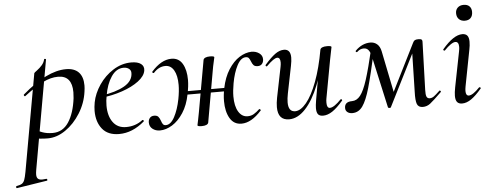

<svg xmlns="http://www.w3.org/2000/svg" viewBox="-118 -706 2887 1123"><g transform="rotate(-5 1325.5 -145.0)"><path d="M-62 263Q-40 259 -30 252.5Q-20 246 -14.5 231.5Q-9 217 -3 185L99 -386Q99 -388 116 -400.5Q133 -413 146 -428Q159 -443 163 -461Q163 -464 168 -464Q170 -464 172.5 -462.5Q175 -461 174 -459L61 178Q58 195 58 206Q58 223 66 230.5Q74 238 91 238Q97 238 115 236Q119 235 120.5 240.5Q122 246 118 247L-60 275Q-64 276 -65 270Q-66 264 -62 263ZM57 -8 67 -63Q90 -47 116 -37.5Q142 -28 176 -28Q235 -28 269.5 -80Q304 -132 315 -220Q317 -244 317 -255Q317 -353 235 -353Q192 -353 146 -330Q100 -307 35 -257L33 -256Q30 -256 27.5 -260.5Q25 -265 28 -267Q174 -393 285 -393Q334 -393 359.5 -366.5Q385 -340 385 -289Q385 -273 382 -253Q373 -186 336.5 -127.5Q300 -69 249 -34Q198 1 145 1Q100 1 57 -8Z M431 -135Q431 -157 436 -185Q446 -237 479.5 -286.5Q513 -336 563 -367.5Q613 -399 669 -399Q707 -399 726 -384.5Q745 -370 741 -345Q736 -313 697.5 -284Q659 -255 600 -235Q541 -215 476 -208L478 -221Q564 -233 614.5 -262Q665 -291 665 -338Q665 -354 652.5 -363Q640 -372 622 -372Q579 -372 549.5 -328.5Q520 -285 509 -218Q503 -188 503 -160Q503 -99 530 -62Q557 -25 607 -25Q663 -25 705 -58H706Q709 -58 711.5 -55Q714 -52 712 -49Q641 12 563 12Q497 12 464 -29Q431 -70 431 -135Z M741 -40Q741 -56 750 -66.5Q759 -77 775 -77Q792 -77 799.5 -68.5Q807 -60 813 -43Q817 -30 822.5 -23Q828 -16 839 -16Q868 -16 890.5 -58Q913 -100 925 -161Q934 -208 934 -244Q934 -299 916 -330Q898 -361 866 -361Q827 -361 796 -326H794Q791 -326 788 -329Q785 -332 787 -334Q845 -400 905 -400Q948 -400 969.5 -363.5Q991 -327 991 -268Q991 -232 981 -185Q969 -122 940 -77.5Q911 -33 874.5 -10.5Q838 12 802 12Q777 12 759 -2Q741 -16 741 -40ZM1023 1Q1024 -5 1029.5 -30Q1035 -55 1038 -74L1092 -377Q1094 -385 1104 -389.5Q1114 -394 1131 -394Q1156 -394 1156 -387L1151 -364Q1144 -335 1139 -304L1087 -9Q1085 -1 1075 3.5Q1065 8 1048 8Q1023 8 1023 1ZM942 -203H1242L1238 -183H939ZM1190 -126Q1190 -161 1198 -201Q1211 -265 1239.5 -309.5Q1268 -354 1303.5 -376.5Q1339 -399 1375 -400Q1401 -400 1420 -386.5Q1439 -373 1439 -351Q1439 -334 1430 -323.5Q1421 -313 1405 -313Q1388 -313 1380.5 -321Q1373 -329 1367 -345Q1362 -358 1356.5 -364.5Q1351 -371 1339 -371Q1310 -371 1288 -329Q1266 -287 1255 -226Q1247 -181 1247 -149Q1247 -91 1267 -58.5Q1287 -26 1320 -26Q1341 -26 1357 -35.5Q1373 -45 1390 -61L1392 -62Q1395 -62 1398 -58.5Q1401 -55 1399 -53Q1339 14 1281 14Q1236 14 1213 -25.5Q1190 -65 1190 -126Z M1495 -64Q1495 -88 1501 -119L1537 -297Q1540 -312 1540 -323Q1540 -352 1522 -352Q1503 -352 1460 -309Q1458 -307 1456 -307Q1453 -307 1451 -310.5Q1449 -314 1452 -317Q1487 -357 1513 -376Q1539 -395 1565 -395Q1604 -395 1604 -346Q1604 -327 1598 -297L1566 -138Q1560 -108 1560 -86Q1560 -31 1600 -31Q1632 -31 1666 -72Q1700 -113 1729.5 -191.5Q1759 -270 1778 -377L1792 -376Q1772 -260 1737 -172Q1702 -84 1656.5 -35.5Q1611 13 1561 13Q1495 13 1495 -64ZM1722 -38Q1722 -54 1727 -84L1778 -377Q1780 -385 1790 -389.5Q1800 -394 1818 -394Q1844 -394 1844 -387L1840 -367Q1831 -324 1829 -312L1788 -89Q1786 -80 1786 -64Q1786 -33 1804 -33Q1816 -33 1833 -44.5Q1850 -56 1870 -77Q1871 -78 1873 -78Q1876 -78 1878 -74.5Q1880 -71 1878 -69Q1843 -28 1815 -9.5Q1787 9 1760 9Q1740 9 1731 -2Q1722 -13 1722 -38Z M2306 -84 2312 -341 2344 -373 2159 -5Q2158 -2 2151 -2Q2144 -2 2142 -7L2076 -304Q2070 -334 2059.5 -348Q2049 -362 2031 -362Q2009 -362 1993 -346L1989 -344Q1986 -344 1983.5 -347Q1981 -350 1984 -353Q2024 -393 2072 -393Q2095 -393 2111.5 -379Q2128 -365 2134 -337L2187 -76L2156 -39L2321 -369Q2326 -380 2332.5 -384Q2339 -388 2354 -388Q2368 -388 2372.5 -384.5Q2377 -381 2377 -372L2368 -89Q2367 -61 2372 -49.5Q2377 -38 2391 -38Q2403 -38 2414.5 -46Q2426 -54 2450 -77Q2450 -78 2452 -78Q2455 -78 2457.5 -74.5Q2460 -71 2458 -69Q2409 -21 2389.5 -6Q2370 9 2346 9Q2320 9 2312 -11.5Q2304 -32 2306 -84ZM1892 -24Q1892 -61 1936 -61Q1964 -61 1985 -87.5Q2006 -114 2026.5 -177.5Q2047 -241 2076 -365L2093 -361Q2057 -200 2036.5 -128.5Q2016 -57 1992.5 -24Q1969 9 1932 9Q1914 9 1903 0Q1892 -9 1892 -24Z M2538 -39Q2538 -59 2544 -89L2585 -297Q2588 -312 2588 -322Q2588 -353 2568 -353Q2557 -353 2540 -341.5Q2523 -330 2503 -309Q2502 -308 2500 -308Q2497 -308 2494.5 -311.5Q2492 -315 2495 -317Q2561 -395 2612 -395Q2632 -395 2641.5 -383.5Q2651 -372 2651 -348Q2651 -325 2646 -302L2605 -89Q2602 -73 2602 -62Q2602 -34 2620 -34Q2643 -34 2683 -76Q2684 -77 2686 -77Q2690 -77 2692 -73.5Q2694 -70 2691 -68Q2658 -29 2630.5 -10Q2603 9 2577 9Q2557 9 2547.5 -2.5Q2538 -14 2538 -39ZM2587 -520Q2587 -540 2600 -552.5Q2613 -565 2635 -565Q2657 -565 2669 -553Q2681 -541 2681 -520Q2681 -497 2669 -484.5Q2657 -472 2635 -472Q2613 -472 2600 -485Q2587 -498 2587 -520Z"/></g></svg>

Font: Cormorant Garamond Medium
Style: Italic
Weight: 500
Italic angle: -10°
Designer: Christian Thalmann (Catharsis Fonts)
Foundry: Catharsis Fonts
Version: Version 4.000